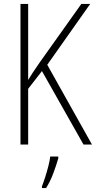

<svg xmlns="http://www.w3.org/2000/svg" viewBox="-20 -734 487 975"><path d="M447 0H404L193 -373L123 -283V0H84V-714H123V-328Q131 -342 146 -364.5Q161 -387 181 -416L393 -714H438L220 -405ZM276 70Q266 105 250.5 146.5Q235 188 214 221H193V212Q200 195 209 167Q218 139 225.5 110Q233 81 235 61H276Z"/></svg>

Font: Noto Sans Lao Looped Condensed ExtraLight
Style: Regular
Weight: 200
Width: 3
Designer: Mark Frömberg, Ben Mitchell
Foundry: The Fontpad Ltd
Version: Version 1.002; ttfautohint (v1.8.4.7-5d5b)